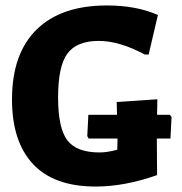

<svg xmlns="http://www.w3.org/2000/svg" viewBox="-20 -674 668 704"><path d="M603 -253 609 -245 605 -166H555L556 -32Q437 10 331 10Q178 10 101 -72.5Q24 -155 24 -309Q24 -477 114 -565.5Q204 -654 372 -654Q480 -654 559 -619L525 -474H511Q418 -524 342 -524Q262 -524 227.5 -478Q193 -432 193 -317Q193 -204 227 -159.5Q261 -115 345 -115Q373 -115 410 -125L411 -166H305L300 -175L304 -253H409L408 -300L557 -310L556 -253Z"/></svg>

Font: Alegreya Sans ExtraBold
Style: Regular
Weight: 800
Designer: Juan Pablo del Peral
Foundry: Huerta Tipografica
Version: Version 2.007